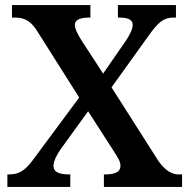

<svg xmlns="http://www.w3.org/2000/svg" viewBox="-20 -734 745 754"><path d="M9 0H256V-49H253C209 -49 190 -60 190 -82C190 -103 205 -128 216 -145L326 -297L420 -151C449 -107 453 -97 453 -82C453 -60 433 -49 393 -49H388V0H695V-49H682C657 -49 630 -62 602 -102L418 -391L563 -593C602 -648 623 -665 662 -665H671V-714H443V-665H446C477 -665 501 -660 501 -636C501 -618 488 -595 475 -575L385 -445L299 -577C282 -605 274 -622 274 -636C274 -652 286 -665 332 -665H335V-714H27V-665H40C80 -665 103 -648 126 -612L291 -351L119 -119C85 -72 63 -49 15 -49H9Z"/></svg>

Font: Noto Serif SemiBold
Style: Regular
Weight: 600
Designer: Monotype Design Team
Foundry: Monotype Imaging Inc.
Version: Version 2.013